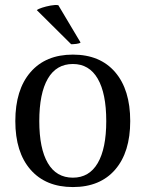

<svg xmlns="http://www.w3.org/2000/svg" viewBox="-20 -744 590 777"><path d="M275 13Q165 13 103.5 -57.5Q42 -128 42 -254Q42 -381 103.5 -452Q165 -523 275 -523Q385 -523 446 -452Q507 -381 507 -254Q507 -128 446 -57.5Q385 13 275 13ZM275 -25Q341 -25 375.5 -84Q410 -143 410 -254Q410 -366 375.5 -425.5Q341 -485 275 -485Q208 -485 173.5 -425.5Q139 -366 139 -254Q139 -143 173.5 -84Q208 -25 275 -25ZM129 -703Q135 -708 150.5 -713Q166 -718 184.5 -721.5Q203 -725 216 -723L306 -572Q302 -568 289.5 -566.5Q277 -565 268 -565Z"/></svg>

Font: Arima Medium
Style: Regular
Weight: 500
Designer: Joana Correia and Natanael Gama
Foundry: NDISCOVER
Version: Version 1.101;gftools[0.9.23]